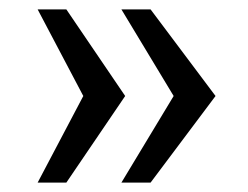

<svg xmlns="http://www.w3.org/2000/svg" viewBox="-20 -473 526 408"><path d="M238 -85 349 -269 238 -453H300L438 -269L300 -85ZM60 -85 157 -269 60 -453H121L246 -269L121 -85Z"/></svg>

Font: Montagu Slab 16pt
Style: Regular
Weight: 400
Designer: Florian Karsten
Foundry: Florian Karsten
Version: Version 1.000; ttfautohint (v1.8.3)